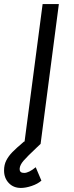

<svg xmlns="http://www.w3.org/2000/svg" viewBox="-78 -706 366 946"><path d="M126 184Q108 200 78.5 210Q49 220 25 220Q-12 220 -35 195.5Q-58 171 -58 134Q-58 106 -47 84.5Q-36 63 -17 43.5Q2 24 41 -9L43 -8L132 -686H212L122 3L105 19Q54 67 37.5 86.5Q21 106 19 123V128Q19 146 41 146Q64 146 98 118Z"/></svg>

Font: Bellota
Style: Bold Italic
Weight: 700
Italic angle: -7.5°
Designer: Kemie Guaida
Foundry: Kemie Guaida
Version: Version 4.001